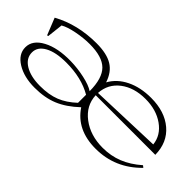

<svg xmlns="http://www.w3.org/2000/svg" viewBox="-28 -766 1129 1129"><g transform="rotate(45 537.0 -201.5)"><path d="M88.9 -116.2Q88.9 -67.9 136.5 -38.8Q184.1 -9.8 262.2 -9.8Q335.4 -9.8 387.9 -30.5Q440.4 -51.3 490.2 -98.1V-165Q401.4 -216.8 273.9 -216.8Q187.5 -216.8 138.2 -189.7Q88.9 -162.6 88.9 -116.2ZM39.1 -355Q162.6 -422.9 319.8 -422.9Q405.3 -422.9 453.1 -393.8Q501 -364.7 522 -299.8Q554.2 -358.4 620.1 -390.6Q686 -422.9 773.9 -422.9Q887.7 -422.9 957 -364Q1026.4 -305.2 1027.8 -203.1H532.2Q535.6 -120.1 606.2 -66.7Q676.8 -13.2 779.8 -13.2Q847.2 -13.2 905.5 -36.4Q963.9 -59.6 1020 -108.9L1032.2 -99.1Q916 20 753.9 20Q596.7 20 522 -92.8Q457.5 -32.2 394 -6.1Q330.6 20 247.1 20Q158.2 20 99.1 -16.6Q40 -53.2 40 -109.9Q40 -169.9 108.9 -206.5Q177.7 -243.2 287.1 -241.2Q343.8 -240.2 402.1 -227.5Q460.4 -214.8 490.2 -194.8Q489.7 -301.3 444.6 -346.2Q399.4 -391.1 294.9 -391.1Q243.2 -391.1 186.5 -379.9Q129.9 -368.7 100.1 -351.1L88.9 -252L81.1 -250ZM532.2 -222.2 976.1 -237.8Q968.8 -307.1 906.7 -351.1Q844.7 -395 754.9 -395Q660.2 -395 598.6 -347.9Q537.1 -300.8 532.2 -222.2Z"/></g></svg>

Font: Halibut Exp Thin
Style: Regular
Weight: 250
Width: 7
Designer: Matteo Maggi
Foundry: Collletttivo
Version: Version 3.080 | FøM Fix